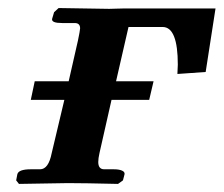

<svg xmlns="http://www.w3.org/2000/svg" viewBox="-20 -454 553 475"><path d="M255.9 -207 226.1 -75.2Q223.1 -62 223.1 -53.2Q223.1 -35.2 237.8 -35.2H261.2Q274.4 -35.2 281.7 -32Q289.1 -28.8 288.1 -22.9L284.2 -7.8L272 1Q187 -1 147.9 -1L26.9 1L20 -7.8L22.9 -22.9Q25.9 -35.2 56.2 -35.2H79.1Q100.1 -35.2 107.9 -75.2L139.2 -207H56.2L65.9 -252.9H149.9L172.9 -354Q177.7 -377 178.2 -383.8Q178.2 -397 165 -397H133.8Q106.9 -397 108.9 -407.2L113.8 -423.8L125 -434.1L250 -432.1Q255.9 -432.1 268.3 -432.6Q280.8 -433.1 288.1 -433.1H513.2L488.8 -275.9L418.9 -271Q418.9 -274.9 419.4 -283Q419.9 -291 419.9 -293.9Q419.9 -386.7 382.8 -387.2H297.9L267.1 -252.9H359.9L349.1 -207Z"/></svg>

Font: Linux Libertine O
Style: Semibold Italic
Weight: 600
Italic angle: -11.5°
Designer: Philipp H. Poll
Foundry: Philipp H. Poll
Version: Version 5.1.2